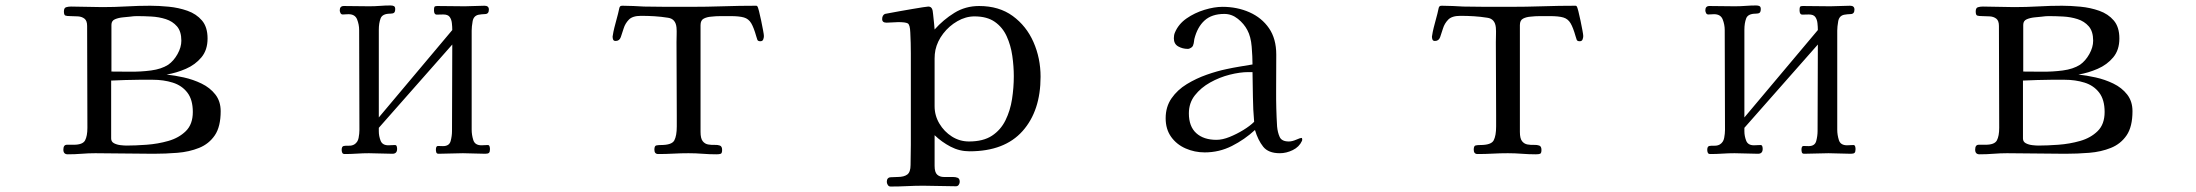

<svg xmlns="http://www.w3.org/2000/svg" viewBox="-20 -563 8040 703"><path d="M686 -153Q686 -198 666 -224Q646 -250 612.5 -260.5Q579 -271 539 -271H491Q465 -271 439 -270Q413 -269 387 -268V-56Q387 -44 397.5 -38.5Q408 -33 421.5 -31.5Q435 -30 443 -30Q475 -30 516.5 -33Q558 -36 596.5 -47Q635 -58 660.5 -83Q686 -108 686 -153ZM644 -414Q644 -448 628 -466.5Q612 -485 587 -493Q562 -501 534 -502.5Q506 -504 481 -504Q475 -504 469 -503.5Q463 -503 456 -502Q447 -501 430.5 -499.5Q414 -498 401 -492.5Q388 -487 388 -472V-301Q416 -301 455.5 -300.5Q495 -300 533 -305Q571 -310 596 -326Q616 -340 630 -365Q644 -390 644 -414ZM788 -156Q788 -99 766.5 -67.5Q745 -36 709 -21.5Q673 -7 629.5 -3.5Q586 0 542 0Q489 0 435.5 -1Q382 -2 329 -2Q304 -2 279 0Q254 2 228 2Q212 2 212 -15Q212 -33 225 -33Q238 -33 250 -33Q283 -33 291.5 -49Q300 -65 300 -95Q300 -188 299.5 -281Q299 -374 299 -468Q299 -487 289.5 -494.5Q280 -502 266 -503Q252 -504 238 -504Q225 -504 219.5 -506Q214 -508 214 -521Q214 -534 222 -536.5Q230 -539 240 -539Q269 -539 297.5 -538Q326 -537 355 -537Q399 -537 443 -539.5Q487 -542 530 -542Q561 -542 597.5 -538.5Q634 -535 666.5 -523.5Q699 -512 719.5 -488Q740 -464 740 -422Q740 -380 717.5 -353Q695 -326 660.5 -311Q626 -296 590 -290Q619 -287 653 -279.5Q687 -272 718 -257Q749 -242 768.5 -217Q788 -192 788 -156Z M1774 -17Q1774 -7 1770.5 -3.5Q1767 0 1757 0Q1736 0 1715.5 -1Q1695 -2 1675 -2Q1653 -2 1630.5 -1Q1608 0 1586 0Q1579 0 1577.5 -5Q1576 -10 1576 -15Q1576 -29 1584 -28.5Q1592 -28 1602 -28Q1625 -28 1630 -46.5Q1635 -65 1635 -83L1636 -400L1367 -95V-82Q1367 -65 1373.5 -48Q1380 -31 1402 -31Q1408 -31 1413.5 -31.5Q1419 -32 1426 -32Q1431 -32 1432.5 -27.5Q1434 -23 1434 -18Q1434 0 1417 0Q1395 0 1374 -1Q1353 -2 1331 -2Q1309 -2 1286.5 -0.5Q1264 1 1242 1Q1235 1 1233 -4Q1231 -9 1231 -14Q1231 -27 1238.5 -28.5Q1246 -30 1257 -29.5Q1268 -29 1277 -34Q1290 -42 1293 -58Q1296 -74 1296 -87Q1296 -179 1295.5 -270.5Q1295 -362 1295 -453Q1295 -473 1287.5 -492Q1280 -511 1256 -511Q1250 -511 1245 -510.5Q1240 -510 1235 -510Q1229 -510 1226.5 -515.5Q1224 -521 1224 -525Q1224 -541 1239 -541Q1262 -541 1285.5 -540.5Q1309 -540 1332 -540Q1352 -540 1371.5 -541.5Q1391 -543 1410 -543Q1418 -543 1422.5 -540.5Q1427 -538 1427 -530Q1427 -520 1423 -516.5Q1419 -513 1409 -513Q1380 -513 1373.5 -495.5Q1367 -478 1367 -454V-133L1636 -453Q1636 -465 1634.5 -478.5Q1633 -492 1626.5 -501Q1620 -510 1603 -510Q1591 -510 1580 -509.5Q1569 -509 1569 -525Q1569 -534 1570.5 -537.5Q1572 -541 1582 -541Q1607 -541 1632 -540.5Q1657 -540 1682 -540Q1700 -540 1718 -541Q1736 -542 1754 -542Q1770 -542 1770 -528Q1770 -512 1756.5 -511.5Q1743 -511 1732 -509Q1714 -505 1710.5 -485Q1707 -465 1707 -451V-88Q1707 -69 1713 -50Q1719 -31 1743 -31Q1748 -31 1754 -31.5Q1760 -32 1766 -32Q1771 -32 1772.5 -27Q1774 -22 1774 -17Z M2777 -431Q2777 -425 2774.5 -418.5Q2772 -412 2764 -412Q2755 -412 2753 -417.5Q2751 -423 2749 -430Q2740 -462 2730.5 -478Q2721 -494 2704 -499Q2687 -504 2655 -504Q2637 -504 2619 -504Q2601 -504 2584 -502Q2569 -501 2557 -495Q2545 -489 2545 -471V-80Q2545 -56 2553 -46Q2561 -36 2573 -34Q2585 -32 2596.5 -32.5Q2608 -33 2616 -30Q2624 -27 2624 -14Q2624 -2 2619 0Q2614 2 2603 2Q2578 2 2552.5 0Q2527 -2 2501 -2Q2473 -2 2445.5 -0.5Q2418 1 2390 1Q2376 1 2376 -15Q2376 -29 2383 -30.5Q2390 -32 2400 -32Q2440 -32 2449 -49Q2458 -66 2458 -100V-139Q2458 -207 2457.5 -274.5Q2457 -342 2457 -409Q2457 -423 2457.5 -436Q2458 -449 2457 -462Q2454 -494 2426 -498Q2401 -502 2376.5 -503.5Q2352 -505 2327 -505Q2296 -505 2282.5 -491Q2269 -477 2263.5 -459Q2258 -441 2253 -427Q2248 -413 2234 -413Q2227 -413 2225 -418Q2223 -423 2223 -429Q2223 -432 2226 -446.5Q2229 -461 2234 -479Q2239 -497 2243 -513Q2247 -529 2248 -535Q2250 -540 2252.5 -541Q2255 -542 2260 -542Q2280 -542 2299.5 -541Q2319 -540 2338 -539Q2380 -538 2422.5 -538Q2465 -538 2507 -538Q2568 -538 2628 -540Q2688 -542 2749 -542Q2751 -542 2753 -540Q2755 -538 2759 -522.5Q2763 -507 2767 -487.5Q2771 -468 2774 -452Q2777 -436 2777 -431Z M3692 -284Q3692 -320 3686.5 -358.5Q3681 -397 3666 -430Q3651 -463 3622.5 -483Q3594 -503 3548 -503Q3516 -503 3485.5 -485.5Q3455 -468 3433.5 -440Q3412 -412 3405 -380Q3402 -365 3402 -349Q3402 -333 3402 -317Q3402 -281 3402 -245.5Q3402 -210 3402 -174Q3402 -140 3419.5 -110.5Q3437 -81 3465.5 -63Q3494 -45 3528 -45Q3580 -45 3612 -66Q3644 -87 3661.5 -122.5Q3679 -158 3685.5 -200Q3692 -242 3692 -284ZM3790 -282Q3790 -157 3724 -83Q3658 -9 3530 -9Q3493 -9 3460.5 -26Q3428 -43 3402 -68V44Q3402 68 3411.5 76.5Q3421 85 3436 85Q3451 85 3469 85Q3479 85 3486.5 88Q3494 91 3494 103Q3494 108 3490.5 113.5Q3487 119 3480 119Q3450 119 3420.5 118Q3391 117 3361 117Q3331 117 3301 118.5Q3271 120 3241 120Q3234 120 3230.5 114Q3227 108 3227 103Q3227 87 3241 86Q3255 85 3266 85Q3290 85 3302 76Q3314 67 3314 41Q3314 22 3314.5 4Q3315 -14 3315 -33V-291Q3315 -329 3315 -367.5Q3315 -406 3313 -444Q3312 -473 3303.5 -477.5Q3295 -482 3269 -482Q3259 -482 3248 -481Q3237 -480 3226 -480Q3210 -480 3210 -493Q3210 -507 3220 -512Q3221 -512 3236 -515Q3251 -518 3274 -522Q3297 -526 3320 -530Q3343 -534 3359.5 -536.5Q3376 -539 3379 -539Q3389 -539 3393 -530Q3395 -527 3396.5 -511Q3398 -495 3400 -478Q3402 -461 3402 -455Q3434 -491 3474.5 -516Q3515 -541 3565 -541Q3638 -541 3688 -504.5Q3738 -468 3764 -409Q3790 -350 3790 -282Z M4572 -117Q4568 -162 4567.5 -207.5Q4567 -253 4566 -299H4551Q4520 -299 4482.5 -289.5Q4445 -280 4411 -261Q4377 -242 4355 -214Q4333 -186 4333 -148Q4333 -100 4360 -75.5Q4387 -51 4434 -51Q4456 -51 4482 -61.5Q4508 -72 4532.5 -87Q4557 -102 4572 -117ZM4748 -53Q4748 -49 4747 -47Q4737 -25 4713.5 -13.5Q4690 -2 4666 -2Q4624 -2 4605 -26Q4586 -50 4575 -87Q4537 -52 4490.5 -28.5Q4444 -5 4391 -5Q4354 -5 4321 -19.5Q4288 -34 4268 -62Q4248 -90 4248 -130Q4248 -172 4269.5 -203Q4291 -234 4325.5 -255Q4360 -276 4398.5 -289.5Q4437 -303 4471 -310Q4494 -315 4518 -319Q4542 -323 4566 -327Q4566 -355 4563 -392Q4560 -429 4547 -453Q4535 -476 4512.5 -494Q4490 -512 4463 -512Q4417 -512 4390.5 -488Q4364 -464 4353 -420Q4352 -415 4351.5 -409.5Q4351 -404 4349 -399Q4348 -393 4341.5 -388.5Q4335 -384 4329 -384Q4310 -384 4294 -393Q4278 -402 4278 -423Q4278 -435 4282 -444Q4295 -475 4324.5 -495.5Q4354 -516 4390 -527Q4426 -538 4456 -538Q4510 -538 4555 -518Q4600 -498 4626.5 -459.5Q4653 -421 4653 -363Q4653 -298 4652.5 -232Q4652 -166 4656 -100Q4658 -78 4665.5 -61.5Q4673 -45 4699 -45Q4711 -45 4726 -51.5Q4741 -58 4745 -58Q4748 -58 4748 -53Z M5777 -431Q5777 -425 5774.5 -418.5Q5772 -412 5764 -412Q5755 -412 5753 -417.5Q5751 -423 5749 -430Q5740 -462 5730.5 -478Q5721 -494 5704 -499Q5687 -504 5655 -504Q5637 -504 5619 -504Q5601 -504 5584 -502Q5569 -501 5557 -495Q5545 -489 5545 -471V-80Q5545 -56 5553 -46Q5561 -36 5573 -34Q5585 -32 5596.5 -32.5Q5608 -33 5616 -30Q5624 -27 5624 -14Q5624 -2 5619 0Q5614 2 5603 2Q5578 2 5552.5 0Q5527 -2 5501 -2Q5473 -2 5445.5 -0.5Q5418 1 5390 1Q5376 1 5376 -15Q5376 -29 5383 -30.5Q5390 -32 5400 -32Q5440 -32 5449 -49Q5458 -66 5458 -100V-139Q5458 -207 5457.5 -274.5Q5457 -342 5457 -409Q5457 -423 5457.5 -436Q5458 -449 5457 -462Q5454 -494 5426 -498Q5401 -502 5376.5 -503.5Q5352 -505 5327 -505Q5296 -505 5282.5 -491Q5269 -477 5263.5 -459Q5258 -441 5253 -427Q5248 -413 5234 -413Q5227 -413 5225 -418Q5223 -423 5223 -429Q5223 -432 5226 -446.5Q5229 -461 5234 -479Q5239 -497 5243 -513Q5247 -529 5248 -535Q5250 -540 5252.5 -541Q5255 -542 5260 -542Q5280 -542 5299.5 -541Q5319 -540 5338 -539Q5380 -538 5422.5 -538Q5465 -538 5507 -538Q5568 -538 5628 -540Q5688 -542 5749 -542Q5751 -542 5753 -540Q5755 -538 5759 -522.5Q5763 -507 5767 -487.5Q5771 -468 5774 -452Q5777 -436 5777 -431Z M6774 -17Q6774 -7 6770.5 -3.5Q6767 0 6757 0Q6736 0 6715.5 -1Q6695 -2 6675 -2Q6653 -2 6630.5 -1Q6608 0 6586 0Q6579 0 6577.5 -5Q6576 -10 6576 -15Q6576 -29 6584 -28.5Q6592 -28 6602 -28Q6625 -28 6630 -46.5Q6635 -65 6635 -83L6636 -400L6367 -95V-82Q6367 -65 6373.5 -48Q6380 -31 6402 -31Q6408 -31 6413.5 -31.5Q6419 -32 6426 -32Q6431 -32 6432.5 -27.5Q6434 -23 6434 -18Q6434 0 6417 0Q6395 0 6374 -1Q6353 -2 6331 -2Q6309 -2 6286.5 -0.5Q6264 1 6242 1Q6235 1 6233 -4Q6231 -9 6231 -14Q6231 -27 6238.5 -28.5Q6246 -30 6257 -29.5Q6268 -29 6277 -34Q6290 -42 6293 -58Q6296 -74 6296 -87Q6296 -179 6295.5 -270.5Q6295 -362 6295 -453Q6295 -473 6287.5 -492Q6280 -511 6256 -511Q6250 -511 6245 -510.5Q6240 -510 6235 -510Q6229 -510 6226.5 -515.5Q6224 -521 6224 -525Q6224 -541 6239 -541Q6262 -541 6285.5 -540.5Q6309 -540 6332 -540Q6352 -540 6371.5 -541.5Q6391 -543 6410 -543Q6418 -543 6422.5 -540.5Q6427 -538 6427 -530Q6427 -520 6423 -516.5Q6419 -513 6409 -513Q6380 -513 6373.5 -495.5Q6367 -478 6367 -454V-133L6636 -453Q6636 -465 6634.5 -478.5Q6633 -492 6626.5 -501Q6620 -510 6603 -510Q6591 -510 6580 -509.5Q6569 -509 6569 -525Q6569 -534 6570.5 -537.5Q6572 -541 6582 -541Q6607 -541 6632 -540.5Q6657 -540 6682 -540Q6700 -540 6718 -541Q6736 -542 6754 -542Q6770 -542 6770 -528Q6770 -512 6756.5 -511.5Q6743 -511 6732 -509Q6714 -505 6710.5 -485Q6707 -465 6707 -451V-88Q6707 -69 6713 -50Q6719 -31 6743 -31Q6748 -31 6754 -31.5Q6760 -32 6766 -32Q6771 -32 6772.5 -27Q6774 -22 6774 -17Z M7686 -153Q7686 -198 7666 -224Q7646 -250 7612.5 -260.5Q7579 -271 7539 -271H7491Q7465 -271 7439 -270Q7413 -269 7387 -268V-56Q7387 -44 7397.5 -38.5Q7408 -33 7421.5 -31.5Q7435 -30 7443 -30Q7475 -30 7516.5 -33Q7558 -36 7596.5 -47Q7635 -58 7660.5 -83Q7686 -108 7686 -153ZM7644 -414Q7644 -448 7628 -466.5Q7612 -485 7587 -493Q7562 -501 7534 -502.5Q7506 -504 7481 -504Q7475 -504 7469 -503.5Q7463 -503 7456 -502Q7447 -501 7430.5 -499.5Q7414 -498 7401 -492.5Q7388 -487 7388 -472V-301Q7416 -301 7455.5 -300.5Q7495 -300 7533 -305Q7571 -310 7596 -326Q7616 -340 7630 -365Q7644 -390 7644 -414ZM7788 -156Q7788 -99 7766.5 -67.5Q7745 -36 7709 -21.5Q7673 -7 7629.5 -3.5Q7586 0 7542 0Q7489 0 7435.5 -1Q7382 -2 7329 -2Q7304 -2 7279 0Q7254 2 7228 2Q7212 2 7212 -15Q7212 -33 7225 -33Q7238 -33 7250 -33Q7283 -33 7291.5 -49Q7300 -65 7300 -95Q7300 -188 7299.5 -281Q7299 -374 7299 -468Q7299 -487 7289.5 -494.5Q7280 -502 7266 -503Q7252 -504 7238 -504Q7225 -504 7219.5 -506Q7214 -508 7214 -521Q7214 -534 7222 -536.5Q7230 -539 7240 -539Q7269 -539 7297.5 -538Q7326 -537 7355 -537Q7399 -537 7443 -539.5Q7487 -542 7530 -542Q7561 -542 7597.5 -538.5Q7634 -535 7666.5 -523.5Q7699 -512 7719.5 -488Q7740 -464 7740 -422Q7740 -380 7717.5 -353Q7695 -326 7660.5 -311Q7626 -296 7590 -290Q7619 -287 7653 -279.5Q7687 -272 7718 -257Q7749 -242 7768.5 -217Q7788 -192 7788 -156Z"/></svg>

Font: Kaisei Opti
Style: Regular
Weight: 400
Designer: Font-Kai, 金井和夫
Foundry: KAZUO KANAI
Version: Version 5.003